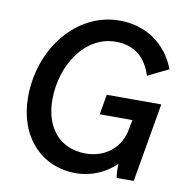

<svg xmlns="http://www.w3.org/2000/svg" viewBox="-80 -786 851 874"><g transform="rotate(10 345.0 -348.5)"><path d="M327 11C396 11 463 -17 511 -65C510 -39 511 -18 514 0H593L656 -365H404L388 -272H539L531 -230C517 -143 447 -85 355 -85C236 -85 164 -171 164 -300C164 -462 262 -610 403 -610C493 -610 544 -561 569 -482L665 -529C619 -649 517 -708 404 -708C206 -708 53 -519 53 -293C53 -111 167 11 327 11Z"/></g></svg>

Font: Fixel Text 20240404 Medium
Style: Italic
Weight: 500
Width: 4
Italic angle: -10°
Designer: AlfaBravo + MacPaw
Foundry: Kyrylo Tkachov, Marchela Mozhyna, Serhii Makarenko, Maria Weinstein, Zakhar Kryvoshyya
Version: Version 1.211;Glyphs 3.2 (3225)